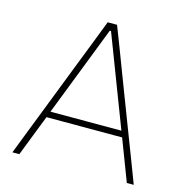

<svg xmlns="http://www.w3.org/2000/svg" viewBox="-105 -812 879 911"><g transform="rotate(15 334.0 -356.5)"><path d="M36 0Q58.5 -58 83 -121.5Q107.5 -184.5 130 -242L225 -486.5Q250.5 -552 271.5 -605.5Q292 -659 313 -713H359Q380 -658.5 400.5 -605.5Q420.5 -552.5 446 -486L540 -240.5Q562.5 -181.5 586.5 -119.5Q610.5 -57 632 0H598Q579 -49 559.5 -101Q539.5 -153 520.5 -203H149Q129.5 -152.5 109.2 -101Q89 -49.5 70 0ZM177 -275.5Q169.5 -256 160.5 -233H509Q501 -254 494 -272L339 -677H333Z"/></g></svg>

Font: Heraclito Thin
Style: Regular
Weight: 100
Designer: Kostas Bartsokas (font) & Cristiano Sobral (main changes)
Foundry: Kostas Bartsokas (font) & Cristiano Sobral (main changes)
Version: Version 1.00;July 8, 2020;FontCreator 13.0.0.2655 64-bit